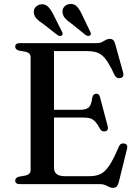

<svg xmlns="http://www.w3.org/2000/svg" viewBox="-20 -914 684 953"><path d="M204.5 -369H377Q408.5 -369 421 -381.2Q433.5 -393.5 437.5 -428Q439.5 -438 444.2 -443Q449 -448 456.5 -449Q472 -450.5 476.5 -431.5L514.5 -287.5Q517 -277 514.5 -271Q512 -265 503.5 -262.5Q495.5 -260.5 488.8 -263Q482 -265.5 477.5 -273Q464.5 -297 453.5 -309.2Q442.5 -321.5 429 -326Q415.5 -330.5 395 -330.5H204.5ZM55.5 -682.5Q55.5 -691 61.2 -695.5Q67 -700 79 -700H460.5Q476 -700 486 -705.2Q496 -710.5 505 -715.8Q514 -721 525 -721Q536 -721 542.2 -714.8Q548.5 -708.5 552.5 -693.5L591.5 -552.5Q594 -543 591 -536.2Q588 -529.5 579 -527Q569.5 -524.5 561.5 -528.2Q553.5 -532 548.5 -542Q530.5 -580.5 515.8 -604Q501 -627.5 485.8 -639.8Q470.5 -652 452.2 -656.2Q434 -660.5 409.5 -660.5H248V-82.5Q248 -60.5 261.2 -50Q274.5 -39.5 302.5 -39.5H424Q456 -39.5 478.8 -50.2Q501.5 -61 522.8 -92.8Q544 -124.5 570.5 -187.5Q574.5 -196.5 581 -199.8Q587.5 -203 595.5 -202Q605.5 -200.5 609.5 -193.8Q613.5 -187 610.5 -175.5L569.5 -9.5Q565.5 5 559 11.8Q552.5 18.5 540 18.5Q530.5 18.5 521.5 13.8Q512.5 9 502.2 4.5Q492 0 477 0H79Q67 0 61.2 -4.8Q55.5 -9.5 55.5 -17.5Q55.5 -32 74 -37L107.5 -43Q119.5 -46 125.8 -52.5Q132 -59 132 -69.5V-630.5Q132 -641 125.8 -647.5Q119.5 -654 107.5 -657L74 -663Q55.5 -668 55.5 -682.5ZM244.5 -842.5 287 -758Q290 -752.5 290.8 -747.5Q291.5 -742.5 287.5 -738.5Q283.5 -735 277.5 -735.5Q271.5 -736 266 -739.5L192 -797Q173.5 -808.5 162.2 -820.5Q151 -832.5 148 -849Q145.5 -865.5 155.8 -877.8Q166 -890 183 -892.5Q204 -895 218 -881.2Q232 -867.5 244.5 -842.5ZM386.5 -842.5 427.5 -757.5Q430.5 -751.5 431 -746.8Q431.5 -742 427.5 -738.5Q423.5 -735 417.5 -735.8Q411.5 -736.5 406 -739.5L332.5 -798.5Q314.5 -810.5 303.5 -823Q292.5 -835.5 290.5 -852Q288.5 -868.5 298.8 -880.5Q309 -892.5 327 -894Q348 -896.5 361.5 -882Q375 -867.5 386.5 -842.5Z"/></svg>

Font: Fraunces 20pt
Style: Regular
Weight: 400
Version: Version 1.000;[b76b70a41]